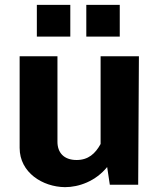

<svg xmlns="http://www.w3.org/2000/svg" viewBox="-20 -762 658 792"><path d="M248 10C305 10 374 -14 422 -73L433 0H550L553 -530H395V-168C373 -128 344 -102 296 -102C243 -102 217 -133 217 -177V-530H61V-152C61 -50 156 9 248 10ZM132 -742V-611H270V-742ZM336 -742V-611H474V-742Z"/></svg>

Font: Cheyenne Sans
Style: Bold
Weight: 700
Designer: The Public Sans project authors (U.S. Web Design System), Libre Franklin designed by Pablo Impallari and Rodrigo Fuenzal
Foundry: The Cheyenne Sans Project Authors
Version: Version 2.007